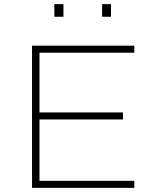

<svg xmlns="http://www.w3.org/2000/svg" viewBox="-20 -909 738 929"><path d="M135 0V-688H630V-654H171V-365H575V-331H171V-34H630V0ZM243 -828V-889H287V-828ZM474 -828V-889H517V-828Z"/></svg>

Font: Saira Expanded Thin
Style: Regular
Weight: 250
Width: 7
Designer: Hector Gatti with collaboration of the Omnibus-Type team
Foundry: Omnibus-Type
Version: Version 1.101